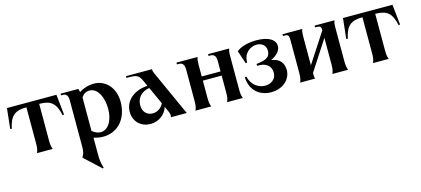

<svg xmlns="http://www.w3.org/2000/svg" viewBox="-63 -1036 4099 1871"><g transform="rotate(-15 1986.5 -100.0)"><path d="M211 0H370C360 -24 356 -48 356 -89V-458C471 -458 521 -420 548 -292L563 -295L541 -500H42L20 -295L35 -292C62 -420 112 -458 227 -458V-94C227 -49 223 -27 211 0Z M782 174V-3C822 10 862 15 899 12C1047 -1 1128 -123 1128 -274C1128 -408 1045 -511 918 -511C868 -511 816 -496 771 -466L762 -500H583V-483H601C636 -483 653 -461 653 -413V66C651 106 645 130 629 151V159L793 311L802 305C787 261 783 225 782 174ZM993 -238C993 -138 953 -43 870 -36C842 -35 812 -45 780 -71V-407C798 -440 828 -457 861 -457C944 -457 993 -356 993 -238Z M1562 0H1722L1514 -460C1506 -479 1504 -488 1506 -500H1243V-482H1270C1349 -482 1369 -470 1398 -405L1420 -355C1284 -348 1188 -267 1188 -153C1188 -57 1257 12 1355 12C1438 12 1507 -39 1530 -113L1553 -63C1566 -34 1569 -19 1562 0ZM1303 -189C1303 -265 1353 -317 1432 -330L1512 -154C1491 -110 1449 -82 1402 -82C1343 -82 1303 -124 1303 -189Z M1810 0H1969C1959 -24 1955 -48 1955 -89V-264H2145V-94C2145 -49 2141 -27 2129 0H2288C2278 -24 2274 -48 2274 -89V-427C2274 -462 2277 -479 2284 -500H2071V-482H2090C2127 -482 2145 -460 2145 -411V-306H1955V-427C1955 -462 1958 -479 1965 -500H1752V-482H1771C1808 -482 1826 -460 1826 -411V-94C1826 -49 1822 -27 1810 0Z M2650 -285C2718 -318 2749 -360 2749 -401C2749 -459 2692 -509 2558 -509C2479 -509 2398 -488 2358 -452L2403 -320L2418 -323C2415 -418 2488 -467 2551 -467C2612 -467 2643 -426 2643 -384C2643 -301 2572 -296 2502 -285L2504 -266C2581 -272 2641 -237 2643 -164C2644 -96 2591 -59 2531 -59C2467 -59 2395 -101 2375 -192L2359 -191C2363 -45 2467 18 2569 18C2705 18 2775 -74 2772 -157C2770 -222 2737 -274 2650 -285Z M2866 0H3016C3011 -24 3011 -30 3011 -52V-58L3207 -360V-94C3207 -49 3203 -27 3191 0H3350C3340 -24 3336 -48 3336 -89V-427C3336 -462 3339 -479 3346 -500H3146V-482H3165C3194 -482 3207 -471 3207 -442V-437L3011 -136V-427C3011 -462 3014 -479 3021 -500H2822V-482H2841C2873 -482 2882 -472 2882 -423V-94C2882 -49 2878 -27 2866 0Z M3601 0H3760C3750 -24 3746 -48 3746 -89V-458C3861 -458 3911 -420 3938 -292L3953 -295L3931 -500H3432L3410 -295L3425 -292C3452 -420 3502 -458 3617 -458V-94C3617 -49 3613 -27 3601 0Z"/></g></svg>

Font: Sinistre
Style: Bold
Weight: 700
Designer: Jules Durand
Foundry: Collletttivo
Version: Version 69.420;Glyphs 3.2 (3217)